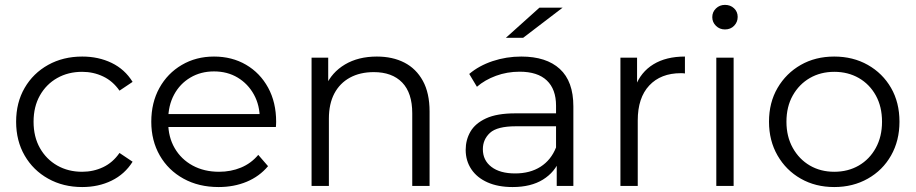

<svg xmlns="http://www.w3.org/2000/svg" viewBox="-20 -762 3753 787"><path d="M317.1 4.7Q239 4.7 177.5 -29.7Q116 -64 81.1 -124.4Q46.1 -184.8 46.1 -263Q46.1 -341.7 81.1 -401.8Q116 -461.9 177.5 -496.1Q239 -530.2 317.1 -530.2Q383.8 -530.2 437.7 -504.1Q491.6 -478 523.5 -426.4L469.8 -390.4Q442.6 -429.7 402.7 -448.6Q362.8 -467.6 316.5 -467.6Q259.7 -467.6 214.6 -442.2Q169.6 -416.8 143.6 -370.8Q117.6 -324.8 117.6 -263Q117.6 -201.2 143.6 -155.2Q169.6 -109.2 214.6 -83.5Q259.7 -57.9 316.5 -57.9Q362.8 -57.9 402.7 -76.8Q442.6 -95.7 469.8 -135.1L523.5 -99.1Q491.6 -48.1 437.7 -21.7Q383.8 4.7 317.1 4.7Z M876.2 4.7Q794.4 4.7 732.2 -29.7Q669.9 -64 635 -124.6Q600.1 -185.3 600.1 -263Q600.1 -341.1 633.3 -401.3Q666.6 -461.5 725.1 -495.8Q783.5 -530.2 857.2 -530.2Q930.9 -530.2 988.5 -496.6Q1046.1 -462.9 1079 -402.7Q1111.9 -342.4 1111.9 -262.9Q1111.9 -258.5 1111.6 -252.7Q1111.4 -246.8 1110.8 -241.4H654.1V-294.4H1073.2L1044.8 -273.2Q1045.3 -329.9 1020.9 -374.2Q996.4 -418.6 954.3 -443.9Q912.1 -469.3 857.2 -469.3Q802.7 -469.3 760.1 -443.9Q717.4 -418.6 693.5 -374Q669.5 -329.3 669.5 -271.5V-259.6Q669.5 -200.5 696 -154.8Q722.4 -109.2 769.6 -83.5Q816.8 -57.9 877.9 -57.9Q926.5 -57.9 967.9 -75.1Q1009.3 -92.3 1038.6 -127.2L1078.7 -80.9Q1043.5 -38.9 991.3 -17.1Q939 4.7 876.2 4.7Z M1257.1 0V-525.5H1325.3V-381.3L1314.2 -407.6Q1339.5 -465.4 1394.1 -497.8Q1448.7 -530.2 1524.7 -530.2Q1589.3 -530.2 1637.6 -505.4Q1685.8 -480.6 1713.3 -430.6Q1740.8 -380.7 1740.8 -305V0H1669.8V-297.6Q1669.8 -381.2 1628.5 -423.8Q1587.1 -466.4 1512.1 -466.4Q1456 -466.4 1414.4 -443.8Q1372.8 -421.1 1350.4 -378.7Q1328.1 -336.2 1328.1 -275.9V0Z M2262 0V-115.6L2259.2 -135.5V-328.9Q2259.2 -396.3 2221.4 -432.2Q2183.7 -468.1 2109.9 -468.1Q2058.7 -468.1 2013 -451.3Q1967.2 -434.4 1934.9 -406.3L1903.4 -458.9Q1943.2 -492.7 1999.3 -511.5Q2055.4 -530.2 2116.8 -530.2Q2219.3 -530.2 2274.7 -479.4Q2330.2 -428.6 2330.2 -326V0ZM2080.9 4.7Q2021.7 4.7 1978.5 -14.4Q1935.2 -33.6 1912 -68.3Q1888.8 -103 1888.8 -147.7Q1888.8 -188.6 1908.3 -222.4Q1927.8 -256.2 1972.3 -276.8Q2016.8 -297.4 2092.1 -297.4H2273V-244.4H2094.5Q2017.8 -244.4 1988.5 -217.5Q1959.2 -190.5 1959.2 -150.4Q1959.2 -104.8 1994.3 -78Q2029.4 -51.1 2091.6 -51.1Q2152.5 -51.1 2195.6 -78.5Q2238.7 -106 2259.2 -157.6L2274.8 -108.9Q2255 -56.6 2205.6 -25.9Q2156.2 4.7 2080.9 4.7ZM2053.5 -607 2191.2 -730.6H2286.2L2124.3 -607Z M2523.1 0V-525.5H2591.3V-381.9L2584.2 -407Q2606.3 -466.5 2658.3 -498.4Q2710.2 -530.2 2787.5 -530.2V-460.9Q2783.1 -461.5 2779 -461.8Q2775 -462 2770.7 -462Q2688.5 -462 2641.3 -411.6Q2594.1 -361.2 2594.1 -268.4V0Z M2916.1 0V-525.5H2987.1V0ZM2951.6 -641.3Q2929.7 -641.3 2914.7 -656.1Q2899.6 -670.9 2899.6 -691.7Q2899.6 -712.9 2914.7 -727.4Q2929.7 -742 2951.6 -742Q2974 -742 2988.8 -728Q3003.7 -714 3003.7 -692.8Q3003.7 -671.5 2989.1 -656.4Q2974.5 -641.3 2951.6 -641.3Z M3399.5 4.7Q3322.6 4.7 3262.3 -29.7Q3202 -64 3167.1 -124.7Q3132.1 -185.5 3132.1 -263.1Q3132.1 -341.7 3167.2 -401.6Q3202.2 -461.5 3262.3 -495.9Q3322.4 -530.2 3399.5 -530.2Q3476.6 -530.2 3537.2 -495.9Q3597.8 -461.6 3632.4 -401.7Q3666.9 -341.9 3666.9 -263.1Q3666.9 -185.3 3632.4 -124.6Q3598 -64 3537.1 -29.7Q3476.3 4.7 3399.5 4.7ZM3399.5 -57.9Q3455.9 -57.9 3500.2 -83.5Q3544.4 -109.2 3569.9 -155.7Q3595.4 -202.2 3595.4 -263Q3595.4 -324.8 3569.9 -370.8Q3544.4 -416.8 3500.2 -442.2Q3455.9 -467.6 3399.8 -467.6Q3343.7 -467.6 3299.6 -442.2Q3255.6 -416.8 3229.6 -370.8Q3203.6 -324.8 3203.6 -263Q3203.6 -202.2 3229.6 -155.7Q3255.6 -109.2 3299.6 -83.5Q3343.6 -57.9 3399.5 -57.9Z"/></svg>

Font: Montserrat Thin
Style: Regular
Weight: 100
Designer: Julieta Ulanovsky
Foundry: Julieta Ulanovsky
Version: Version 9.000